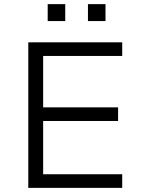

<svg xmlns="http://www.w3.org/2000/svg" viewBox="-20 -910 700 930"><path d="M117 0V-705H572V-639H189V-390H552V-324H189V-66H572V0ZM406 -808V-890H491V-808ZM211 -808V-890H296V-808Z"/></svg>

Font: Nunito Sans 6pt Light
Style: Regular
Weight: 300
Version: Version 3.101;gftools[0.9.27]